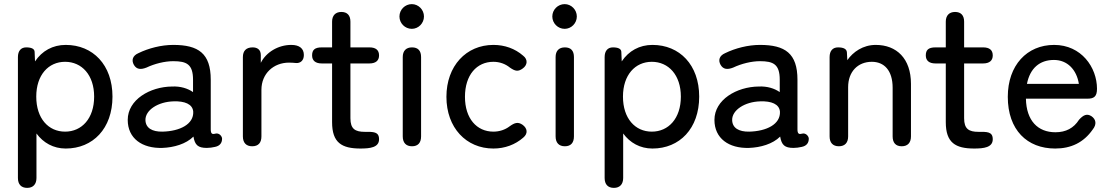

<svg xmlns="http://www.w3.org/2000/svg" viewBox="-20 -710 5393 932"><path d="M112 202C141 202 157 184 157 154V-62C190 -17 239 11 299 11C431 11 526 -86 526 -241C526 -395 431 -492 299 -492C236 -492 184 -463 150 -412L148 -459C147 -473 133 -480 107 -480C82 -480 67 -463 67 -433V154C67 185 83 202 112 202ZM156 -241C156 -346 215 -410 296 -410C377 -410 437 -346 437 -241C437 -135 377 -71 296 -71C215 -71 156 -135 156 -241Z M768 8C824 6 883 -11 919 -47C926 -6 941 8 984 8C997 8 1011 6 1024 3C1048 -2 1058 -17 1058 -37C1058 -48 1044 -67 1024 -61C1010 -57 1003 -61 1003 -82V-323C1003 -451 943 -492 821 -492C763 -492 701 -476 652 -452C624 -440 617 -418 630 -395C643 -373 663 -371 691 -382C731 -401 780 -413 821 -413C886 -413 917 -398 917 -323V-263C891 -281 856 -292 815 -290C708 -289 600 -226 600 -128C600 -38 670 11 768 8ZM686 -127C685 -176 748 -216 822 -218C876 -220 915 -205 918 -168C921 -107 853 -73 769 -71C718 -70 687 -89 686 -127Z M1204 0C1234 0 1249 -17 1249 -48V-274C1249 -353 1308 -406 1383 -406C1396 -406 1408 -405 1418 -404C1437 -403 1455 -415 1455 -443C1455 -475 1433 -492 1394 -492C1331 -492 1272 -457 1246 -405V-442C1246 -471 1227 -480 1206 -480C1175 -480 1159 -463 1159 -433V-48C1159 -17 1175 0 1204 0Z M1730 11C1776 11 1820 6 1820 -34C1820 -72 1791 -70 1751 -70C1704 -70 1681 -84 1681 -136V-402H1773C1804 -402 1820 -416 1820 -441C1820 -467 1804 -480 1773 -480H1681V-605C1681 -636 1665 -652 1637 -652C1609 -652 1592 -635 1592 -605V-480H1542C1507 -480 1495 -467 1495 -441C1495 -416 1511 -402 1542 -402H1592V-117C1592 -17 1639 11 1730 11Z M1980 0C2009 0 2024 -17 2024 -48V-433C2024 -464 2009 -480 1980 -480C1951 -480 1935 -463 1935 -433V-48C1935 -17 1951 0 1980 0ZM1919 -630C1919 -597 1946 -570 1979 -570C2011 -570 2038 -597 2038 -630C2038 -663 2011 -690 1979 -690C1946 -690 1919 -663 1919 -630Z M2375 11C2431 11 2481 -8 2520 -42C2544 -62 2540 -87 2517 -104C2494 -120 2478 -114 2454 -97C2432 -80 2404 -71 2375 -71C2294 -71 2237 -135 2237 -240C2237 -346 2294 -410 2375 -410C2405 -410 2433 -400 2455 -382C2481 -364 2495 -361 2518 -378C2540 -394 2544 -421 2519 -440C2480 -474 2430 -492 2375 -492C2243 -492 2147 -390 2147 -240C2147 -90 2243 11 2375 11Z M2722 0C2751 0 2766 -17 2766 -48V-433C2766 -464 2751 -480 2722 -480C2693 -480 2677 -463 2677 -433V-48C2677 -17 2693 0 2722 0ZM2661 -630C2661 -597 2688 -570 2721 -570C2753 -570 2780 -597 2780 -630C2780 -663 2753 -690 2721 -690C2688 -690 2661 -663 2661 -630Z M2960 202C2989 202 3005 184 3005 154V-62C3038 -17 3087 11 3147 11C3279 11 3374 -86 3374 -241C3374 -395 3279 -492 3147 -492C3084 -492 3032 -463 2998 -412L2996 -459C2995 -473 2981 -480 2955 -480C2930 -480 2915 -463 2915 -433V154C2915 185 2931 202 2960 202ZM3004 -241C3004 -346 3063 -410 3144 -410C3225 -410 3285 -346 3285 -241C3285 -135 3225 -71 3144 -71C3063 -71 3004 -135 3004 -241Z M3616 8C3672 6 3731 -11 3767 -47C3774 -6 3789 8 3832 8C3845 8 3859 6 3872 3C3896 -2 3906 -17 3906 -37C3906 -48 3892 -67 3872 -61C3858 -57 3851 -61 3851 -82V-323C3851 -451 3791 -492 3669 -492C3611 -492 3549 -476 3500 -452C3472 -440 3465 -418 3478 -395C3491 -373 3511 -371 3539 -382C3579 -401 3628 -413 3669 -413C3734 -413 3765 -398 3765 -323V-263C3739 -281 3704 -292 3663 -290C3556 -289 3448 -226 3448 -128C3448 -38 3518 11 3616 8ZM3534 -127C3533 -176 3596 -216 3670 -218C3724 -220 3763 -205 3766 -168C3769 -107 3701 -73 3617 -71C3566 -70 3535 -89 3534 -127Z M4052 0C4081 0 4097 -17 4097 -48V-287C4097 -362 4144 -410 4212 -410C4272 -410 4313 -368 4313 -284V-48C4313 -17 4328 0 4357 0C4386 0 4402 -17 4402 -48V-303C4402 -426 4332 -492 4231 -492C4169 -492 4121 -458 4093 -418L4091 -456C4090 -472 4075 -480 4048 -480C4022 -480 4007 -463 4007 -433V-48C4007 -17 4023 0 4052 0Z M4709 11C4755 11 4799 6 4799 -34C4799 -72 4770 -70 4730 -70C4683 -70 4660 -84 4660 -136V-402H4752C4783 -402 4799 -416 4799 -441C4799 -467 4783 -480 4752 -480H4660V-605C4660 -636 4644 -652 4616 -652C4588 -652 4571 -635 4571 -605V-480H4521C4486 -480 4474 -467 4474 -441C4474 -416 4490 -402 4521 -402H4571V-117C4571 -17 4618 11 4709 11Z M5102 11C5179 11 5240 -18 5284 -81C5305 -107 5300 -131 5278 -146C5256 -160 5239 -152 5218 -129C5192 -88 5154 -68 5103 -68C5018 -68 4962 -124 4960 -231H5258C5289 -231 5305 -240 5305 -279C5305 -383 5229 -492 5097 -492C4965 -492 4872 -393 4872 -240C4872 -79 4966 11 5102 11ZM4965 -303C4980 -379 5027 -419 5096 -419C5161 -419 5206 -372 5217 -303Z"/></svg>

Font: 寒蝉半圆体
Style: Regular
Weight: 400
Designer: Yoshimichi Ohira & Warren
Foundry: ChillType
Version: Version 1.800;Glyphs 3.1.1 (3135)